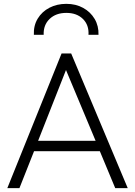

<svg xmlns="http://www.w3.org/2000/svg" viewBox="-20 -978 702 998"><path d="M18 0 300 -700H350L644 0H579L499 -192H157L81 0ZM178 -246H477L323 -614ZM156 -797Q154 -845 176 -881.2Q198 -917.5 237 -937.8Q276 -958 325 -958Q374 -958 412.2 -937Q450.5 -916 472 -879.5Q493.5 -843 492 -797H440Q443 -848 411 -879.5Q379 -911 325 -911Q270.5 -911 237.8 -879.5Q205 -848 207 -797Z"/></svg>

Font: Geologica Cursive Thin
Style: Regular
Weight: 250
Designer: Sindre Bremnes, Frode Helland
Foundry: Monokrom Skriftforlag AS
Version: Version 1.010;gftools[0.9.28]